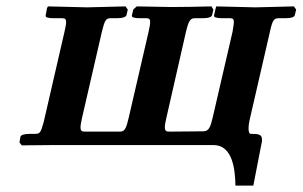

<svg xmlns="http://www.w3.org/2000/svg" viewBox="-20 -454 947 601"><path d="M825 -355C833 -392 838 -397 853 -397H874C892 -397 902 -401 903 -407L907 -424L900 -434C865 -433 814 -432 779 -431L657 -434L655 -428L650 -406C648 -400 658 -397 675 -397H699C708 -397 712 -395 712 -385C712 -378 710 -369 708 -355L646 -87C639 -57 634 -43.2 617 -43L509 -42C501 -42 496 -44 496 -56C496 -63 498 -73 501 -86L562 -354C571 -391 576 -397 591 -397H615C633 -397 643 -401 644 -407L648 -424L642 -434C605 -433 554 -432 517 -432L408 -434L397 -424L393 -406C391 -400 400 -397 417 -397H437C446 -397 450 -395 450 -385C450 -378 448 -368 445 -354L383 -86C375 -52 371 -42 355 -42H245C236 -42 232 -45 232 -55C232 -62 234 -72 237 -86L299 -355C308 -392 312 -397 327 -397H346C364 -397 375 -401 376 -407L380 -424L373 -434C338 -433 288 -432 253 -431L130 -434L127 -428L123 -406C121 -400 130 -397 147 -397H173C183 -397 187 -395 187 -385C187 -378 185 -369 182 -355L117 -73C108 -39 105 -35 90 -35H74C57 -35 46 -32 44 -26L41 -8L48 1L155 0H648C709 0 716 78 717 127H773L800 -12V-18C800 -34 787 -35 765 -35C760 -35 758 -42 758 -52C758 -59 759 -68 761 -77Z"/></svg>

Font: Linux Libertine O
Style: Bold Italic
Weight: 700
Italic angle: -11.5°
Designer: Philipp H. Poll
Foundry: Philipp H. Poll
Version: Version 4.1.0